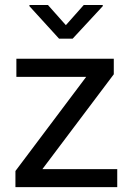

<svg xmlns="http://www.w3.org/2000/svg" viewBox="-20 -770 536 790"><path d="M462.4 -74.2V0H78.1V-74.2ZM448.2 -464.4 98.6 0H43.5V-66.4L390.6 -528.3H448.2ZM408.2 -528.3V-453.6H47.4V-528.3ZM177.2 -749.5 251 -666.5 324.7 -749.5H402.8V-744.6L278.8 -610.8H223.1L101.1 -744.6V-749.5Z"/></svg>

Font: Vazirmatn
Style: Regular
Weight: 400
Designer: Saber Rastikerdar
Foundry: Saber Rastikerdar
Version: Version 33.003;September 2, 2022;FontCreator 14.0.0.2862 64-